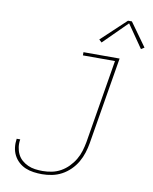

<svg xmlns="http://www.w3.org/2000/svg" viewBox="-102 -1036 890 1120"><g transform="rotate(10 343.0 -476.5)"><path d="M225 8Q200 8 174.5 4.5Q149 1 126.5 -8.5Q104 -18 86 -34.5Q68 -51 57 -72.5Q46 -94 43 -119Q40 -144 44 -170H65Q61 -147 64 -124.5Q67 -102 76.5 -82.5Q86 -63 102 -49Q118 -35 138 -26Q158 -17 180 -14Q202 -11 225 -11Q252 -11 279.5 -16.5Q307 -22 332 -36Q357 -50 377.5 -71Q398 -92 412.5 -116.5Q427 -141 435 -167.5Q443 -194 448 -221L530 -716H340V-735H554L468 -218Q463 -189 454 -160.5Q445 -132 429.5 -105Q414 -78 391 -55.5Q368 -33 341 -18.5Q314 -4 284 2Q254 8 225 8ZM434 -809 418 -824 564 -961H587L686 -823L667 -811L573 -947Z"/></g></svg>

Font: Iosevka SS04 Th Ex Obl
Style: Regular
Weight: 100
Width: 7
Italic angle: -9°
Monospace: yes
Designer: Belleve Invis
Foundry: Belleve Invis
Version: Version 19.0.0; ttfautohint (v1.8.4)